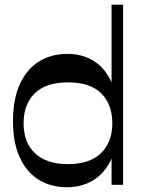

<svg xmlns="http://www.w3.org/2000/svg" viewBox="-20 -792 613 823"><path d="M265.9 10.5Q198.6 10.5 146.6 -21.3Q94.6 -53.1 65.2 -116.2Q35.7 -179.4 35.7 -272.1Q35.7 -368 65.5 -432.3Q95.3 -496.5 147.7 -528.8Q200.2 -561 268.9 -561Q331.5 -561 379 -532.4Q426.4 -503.8 453.5 -448.9Q480.6 -394.1 480.6 -313.8V-236.1Q480.6 -155.7 452.8 -100.9Q425.1 -46.1 377.2 -17.8Q329.2 10.5 265.9 10.5ZM271.4 -88.5Q364.1 -88.5 412.7 -135.4Q461.4 -182.4 461.4 -263.2Q461.4 -345 413.8 -392Q366.1 -438.9 271.4 -438.9Q176.9 -438.9 129 -392Q81.1 -345 81.1 -263.2Q81.1 -181.7 130 -135.1Q179 -88.5 271.4 -88.5ZM458.2 0V-132L461.4 -167.4V-372.6L458.2 -399.7V-772H507.6V0Z"/></svg>

Font: Savate ExtraLight
Style: Regular
Weight: 200
Designer: Max Esnée
Foundry: Plomb Type
Version: Version 2.000